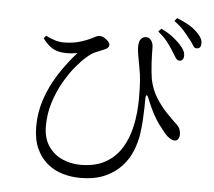

<svg xmlns="http://www.w3.org/2000/svg" viewBox="-58 -887 1116 1001"><g transform="rotate(5 500.0 -386.0)"><path d="M815 -655Q802 -676 784.5 -698Q767 -720 737 -745L752 -761Q788 -743 811.5 -725Q835 -707 852 -689Q869 -671 876 -656.5Q883 -642 882 -627Q881 -615 874.5 -608.5Q868 -602 858 -603Q846 -604 837.5 -619Q829 -634 815 -655ZM898 -724Q883 -744 865.5 -763.5Q848 -783 816 -807L829 -823Q866 -808 891 -793.5Q916 -779 933 -762Q952 -744 960 -728.5Q968 -713 966 -699Q966 -687 959.5 -680.5Q953 -674 941 -675Q931 -675 922.5 -690.5Q914 -706 898 -724ZM145 -657 156 -672Q180 -660 203 -652.5Q226 -645 251 -645Q276 -645 299 -648.5Q322 -652 343.5 -659Q365 -666 383 -674Q406 -685 415.5 -690Q425 -695 434 -695Q447 -695 459.5 -687.5Q472 -680 480.5 -670.5Q489 -661 489 -654Q489 -645 484 -639Q479 -633 465 -627Q447 -619 423 -609.5Q399 -600 375 -578Q352 -559 321.5 -522.5Q291 -486 262.5 -436.5Q234 -387 215 -327.5Q196 -268 196 -203Q196 -141 223.5 -99.5Q251 -58 296 -37.5Q341 -17 393 -17Q468 -17 520 -45Q572 -73 604.5 -123.5Q637 -174 652 -242Q667 -310 667 -389Q667 -438 664.5 -477.5Q662 -517 653 -560Q651 -573 647.5 -590.5Q644 -608 641.5 -626Q639 -644 639 -658Q639 -684 649.5 -697Q660 -710 675 -710Q688 -710 696 -703.5Q704 -697 709 -686Q714 -675 714 -661Q714 -622 716.5 -577.5Q719 -533 725 -494Q736 -441 761.5 -400Q787 -359 816 -328.5Q845 -298 866 -278Q878 -269 886.5 -256Q895 -243 896 -220Q896 -207 890 -196.5Q884 -186 872 -186Q860 -186 846.5 -194Q833 -202 820 -217Q804 -236 786 -260Q768 -284 751 -316Q734 -348 718 -388Q711 -409 705.5 -408.5Q700 -408 700 -385Q700 -366 699.5 -338.5Q699 -311 697 -278Q695 -245 690 -208Q684 -164 666 -118Q648 -72 613.5 -34Q579 4 526 27.5Q473 51 397 51Q350 51 305.5 38Q261 25 225 -4.5Q189 -34 167.5 -81.5Q146 -129 146 -198Q146 -272 170 -342Q194 -412 235.5 -476.5Q277 -541 327 -596Q310 -593 290 -591.5Q270 -590 248 -592Q218 -595 195 -608.5Q172 -622 145 -657Z"/></g></svg>

Font: Early Summer Mincho
Style: Regular
Weight: 400
Designer: GuiWonder
Version: Version 1.002